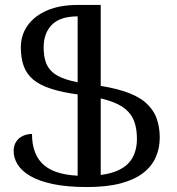

<svg xmlns="http://www.w3.org/2000/svg" viewBox="-20 -744 712 774"><path d="M331 10Q250 10 193.5 -2Q137 -14 102 -34.5Q67 -55 51 -81Q35 -107 35 -135Q35 -157 45 -172.5Q55 -188 72 -196Q89 -204 109 -204Q109 -118 159.5 -76.5Q210 -35 320 -35Q400 -35 446 -53Q492 -71 512 -104.5Q532 -138 532 -184Q532 -224 521.5 -253.5Q511 -283 486 -304Q461 -325 416.5 -339Q372 -353 303 -362Q233 -371 186.5 -386Q140 -401 113.5 -423.5Q87 -446 75.5 -478Q64 -510 64 -553Q64 -603 91.5 -641.5Q119 -680 170 -702Q221 -724 293 -724V-678Q223 -678 189.5 -644.5Q156 -611 156 -553Q156 -521 163.5 -496.5Q171 -472 190.5 -454Q210 -436 247 -424Q284 -412 343 -404Q424 -394 478.5 -376.5Q533 -359 564.5 -332.5Q596 -306 610 -270.5Q624 -235 624 -189Q624 -147 608 -110.5Q592 -74 557.5 -47Q523 -20 467 -5Q411 10 331 10ZM293 -724H386V-5H293Z"/></svg>

Font: Noto Serif Armenian
Style: Regular
Weight: 400
Designer: Monotype Design Team
Foundry: Monotype Imaging Inc.
Version: Version 2.007